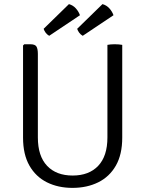

<svg xmlns="http://www.w3.org/2000/svg" viewBox="-20 -901 706 933"><path d="M574 -232Q574 -150.5 543 -96.2Q512 -42 457.2 -15Q402.5 12 332 12Q262.5 12 208.2 -15Q154 -42 123 -96.2Q92 -150.5 92 -232V-680L98 -686H127Q151 -686 157.5 -674.2Q164 -662.5 164 -639V-233Q164 -142.5 208.8 -95.2Q253.5 -48 333 -48Q412.5 -48 457.2 -95.2Q502 -142.5 502 -233V-683Q509 -684.5 518.2 -685.2Q527.5 -686 537 -686Q547.5 -686 557 -685.2Q566.5 -684.5 574 -683ZM478 -881Q498 -875.5 511.8 -860Q525.5 -844.5 531.5 -827L382 -727Q371.5 -733 364.8 -742.2Q358 -751.5 355 -761ZM315 -881Q335 -875.5 348.8 -860Q362.5 -844.5 368.5 -827L219 -727Q208.5 -733 201.8 -742.2Q195 -751.5 192 -761Z"/></svg>

Font: Signika Negative Light
Style: Regular
Weight: 300
Designer: Anna Giedry
Foundry: Anna Giedry
Version: Version 2.001